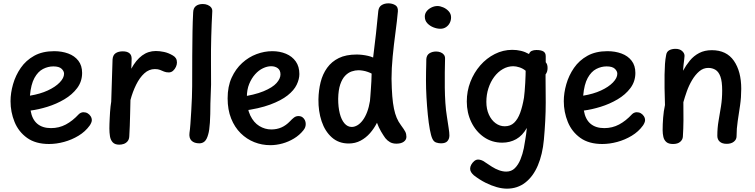

<svg xmlns="http://www.w3.org/2000/svg" viewBox="-20 -849 4516 1148"><path d="M43 -244Q43 -293 58 -345.5Q73 -398 104 -443Q135 -488 184.5 -515.5Q234 -543 304 -543Q350 -543 388 -529Q426 -515 448.5 -486Q471 -457 471 -413Q471 -362 441.5 -322.5Q412 -283 364.5 -255Q317 -227 263.5 -210.5Q210 -194 163 -188Q172 -135 203 -109Q234 -83 285 -83Q333 -83 373.5 -104.5Q414 -126 451 -166Q457 -172 464.5 -175Q472 -178 479 -178Q493 -178 504 -171.5Q515 -165 522 -154Q529 -143 529 -130Q529 -123 525 -114Q521 -105 516 -98Q490 -62 449.5 -37.5Q409 -13 363 -0.5Q317 12 273 12Q193 12 142 -24.5Q91 -61 67 -120Q43 -179 43 -244ZM159 -277Q220 -287 265.5 -308Q311 -329 337 -356Q363 -383 363 -408Q363 -424 348 -438Q333 -452 299 -452Q267 -452 237 -436.5Q207 -421 186 -383Q165 -345 159 -277Z M653 -494Q655 -520 671.5 -531Q688 -542 714 -542Q740 -542 753.5 -531Q767 -520 767 -499Q767 -488 766.5 -475Q766 -462 765 -438Q793 -490 829.5 -517Q866 -544 912 -544Q934 -544 960.5 -538.5Q987 -533 1014 -517Q1026 -510 1032 -500Q1038 -490 1038 -475Q1038 -463 1032 -449.5Q1026 -436 1015 -426Q1004 -416 989 -416Q973 -416 961 -421Q949 -426 937 -431Q925 -436 906 -436Q871 -436 843 -410.5Q815 -385 794 -342.5Q773 -300 760 -251Q759 -203 758 -165.5Q757 -128 756 -96.5Q755 -65 753 -34Q752 -15 742.5 -4Q733 7 720 11.5Q707 16 693 16Q667 16 654 2Q641 -12 637.5 -34Q634 -56 634 -81Q634 -93 634.5 -109Q635 -125 636 -143Q637 -161 638 -178.5Q639 -196 641 -212.5Q643 -229 645 -241Z M1135 -776Q1136 -801 1151.5 -813Q1167 -825 1193 -825Q1208 -825 1221.5 -819.5Q1235 -814 1243 -803.5Q1251 -793 1249 -776Q1245 -703 1243 -627.5Q1241 -552 1241.5 -479.5Q1242 -407 1242 -343L1238 -230Q1238 -162 1235 -115.5Q1232 -69 1225 -46Q1217 -16 1204 -4Q1191 8 1172 8Q1141 8 1125 -8Q1109 -24 1113 -55Q1116 -73 1118.5 -108Q1121 -143 1123.5 -185Q1126 -227 1127.5 -266.5Q1129 -306 1129 -333Q1129 -438 1129.5 -517Q1130 -596 1131 -658.5Q1132 -721 1135 -776Z M1429 -186 1410 -268Q1502 -281 1556 -303.5Q1610 -326 1633.5 -352.5Q1657 -379 1657 -404Q1657 -429 1641 -441Q1625 -453 1601 -453Q1578 -453 1552.5 -441Q1527 -429 1505.5 -405Q1484 -381 1470 -347Q1456 -313 1456 -268Q1456 -201 1476.5 -158.5Q1497 -116 1530.5 -95.5Q1564 -75 1602 -75Q1635 -75 1662.5 -87Q1690 -99 1714 -124Q1725 -136 1737 -145.5Q1749 -155 1764 -155Q1779 -155 1788.5 -148Q1798 -141 1803 -130.5Q1808 -120 1808 -108Q1808 -98 1805 -89Q1802 -80 1794 -70Q1771 -41 1738 -21Q1705 -1 1668.5 9Q1632 19 1596 19Q1546 19 1500.5 1Q1455 -17 1419 -52.5Q1383 -88 1362 -140.5Q1341 -193 1341 -261Q1341 -332 1365 -384.5Q1389 -437 1428 -472.5Q1467 -508 1514 -525.5Q1561 -543 1608 -543Q1653 -543 1690 -527.5Q1727 -512 1748.5 -481.5Q1770 -451 1770 -406Q1770 -376 1754 -342.5Q1738 -309 1699.5 -278.5Q1661 -248 1595 -223.5Q1529 -199 1429 -186Z M2242 -784Q2245 -808 2262 -818.5Q2279 -829 2302 -829Q2325 -829 2343 -818.5Q2361 -808 2359 -781Q2354 -724 2344.5 -654Q2335 -584 2328 -512Q2321 -440 2321 -378Q2322 -317 2325.5 -274Q2329 -231 2335.5 -199.5Q2342 -168 2352 -144.5Q2362 -121 2377 -101Q2397 -74 2403.5 -61Q2410 -48 2410 -31Q2410 -13 2394 -1.5Q2378 10 2350 10Q2328 10 2312 1Q2296 -8 2284 -23Q2273 -38 2258.5 -62.5Q2244 -87 2234 -115Q2217 -81 2192.5 -53Q2168 -25 2136 -8Q2104 9 2065 9Q2005 9 1964 -27.5Q1923 -64 1903 -124Q1883 -184 1884 -255Q1885 -309 1897 -357.5Q1909 -406 1936 -443.5Q1963 -481 2006 -502Q2049 -523 2113 -523Q2128 -523 2145.5 -521Q2163 -519 2180.5 -515Q2198 -511 2211 -505Q2221 -582 2228 -647.5Q2235 -713 2242 -784ZM2002 -258Q2002 -209 2011.5 -171Q2021 -133 2039.5 -111.5Q2058 -90 2083 -90Q2100 -90 2117 -100Q2134 -110 2149 -130Q2164 -150 2175 -179Q2186 -208 2192 -245Q2193 -256 2194.5 -274.5Q2196 -293 2197.5 -316Q2199 -339 2200.5 -363Q2202 -387 2202 -409Q2193 -414 2179 -419Q2165 -424 2150 -426.5Q2135 -429 2123 -429Q2104 -429 2083 -422Q2062 -415 2044 -396.5Q2026 -378 2014.5 -344.5Q2003 -311 2002 -258Z M2529 -496Q2531 -520 2548 -530.5Q2565 -541 2588 -541Q2601 -541 2613.5 -536.5Q2626 -532 2634 -522Q2642 -512 2641 -496Q2640 -459 2639.5 -415Q2639 -371 2639.5 -324.5Q2640 -278 2643 -233.5Q2646 -189 2652 -153Q2658 -112 2662.5 -84Q2667 -56 2667 -39Q2667 -19 2655.5 -5.5Q2644 8 2617 8Q2602 8 2587.5 3Q2573 -2 2565 -20Q2557 -37 2550 -75Q2543 -113 2538 -163Q2533 -213 2530 -266.5Q2527 -320 2527 -368Q2527 -399 2527.5 -422.5Q2528 -446 2528.5 -464Q2529 -482 2529 -496ZM2520 -750Q2520 -767 2530.5 -781Q2541 -795 2559 -804Q2577 -813 2596 -813Q2611 -813 2630 -805Q2649 -797 2663 -781.5Q2677 -766 2677 -745Q2677 -727 2669 -711.5Q2661 -696 2646.5 -686.5Q2632 -677 2613 -677Q2593 -677 2571.5 -685.5Q2550 -694 2535 -710Q2520 -726 2520 -750Z M2771 -242Q2771 -304 2792.5 -359.5Q2814 -415 2851.5 -458Q2889 -501 2938.5 -526Q2988 -551 3043 -551Q3070 -551 3095 -545Q3120 -539 3143 -526Q3148 -540 3160 -545Q3172 -550 3187 -550Q3215 -550 3229 -541.5Q3243 -533 3243 -513V-477Q3249 -470 3251.5 -462Q3254 -454 3254 -442Q3254 -419 3242 -404V-379Q3242 -346 3242.5 -311.5Q3243 -277 3243 -236Q3243 -182 3240 -125Q3237 -68 3232 -14Q3224 74 3196 140Q3168 206 3121 242.5Q3074 279 3011 279Q2983 279 2950.5 270Q2918 261 2883 243.5Q2848 226 2813 199Q2803 190 2797 180.5Q2791 171 2791 160Q2791 148 2797.5 136Q2804 124 2815 114.5Q2826 105 2839 105Q2849 105 2860.5 109.5Q2872 114 2882 122Q2901 135 2921.5 148Q2942 161 2964 169Q2986 177 3007 177Q3038 177 3058.5 156.5Q3079 136 3092 104Q3105 72 3112 37Q3117 7 3120.5 -12.5Q3124 -32 3126 -48Q3128 -64 3130 -84Q3104 -38 3066.5 -17Q3029 4 2983 4Q2921 4 2873 -29.5Q2825 -63 2798 -119Q2771 -175 2771 -242ZM2998 -94Q3032 -94 3054 -115Q3076 -136 3090 -174Q3104 -212 3113 -265Q3115 -279 3117 -303Q3119 -327 3120.5 -353.5Q3122 -380 3122.5 -400Q3123 -420 3123 -426Q3106 -440 3085.5 -446.5Q3065 -453 3049 -453Q3016 -453 2986.5 -436Q2957 -419 2935 -389.5Q2913 -360 2900.5 -321.5Q2888 -283 2888 -240Q2888 -197 2903 -164Q2918 -131 2943 -112.5Q2968 -94 2998 -94Z M3351 -244Q3351 -293 3366 -345.5Q3381 -398 3412 -443Q3443 -488 3492.5 -515.5Q3542 -543 3612 -543Q3658 -543 3696 -529Q3734 -515 3756.5 -486Q3779 -457 3779 -413Q3779 -362 3749.5 -322.5Q3720 -283 3672.5 -255Q3625 -227 3571.5 -210.5Q3518 -194 3471 -188Q3480 -135 3511 -109Q3542 -83 3593 -83Q3641 -83 3681.5 -104.5Q3722 -126 3759 -166Q3765 -172 3772.5 -175Q3780 -178 3787 -178Q3801 -178 3812 -171.5Q3823 -165 3830 -154Q3837 -143 3837 -130Q3837 -123 3833 -114Q3829 -105 3824 -98Q3798 -62 3757.5 -37.5Q3717 -13 3671 -0.5Q3625 12 3581 12Q3501 12 3450 -24.5Q3399 -61 3375 -120Q3351 -179 3351 -244ZM3467 -277Q3528 -287 3573.5 -308Q3619 -329 3645 -356Q3671 -383 3671 -408Q3671 -424 3656 -438Q3641 -452 3607 -452Q3575 -452 3545 -436.5Q3515 -421 3494 -383Q3473 -345 3467 -277Z M3963 -520Q3966 -540 3981.5 -548.5Q3997 -557 4019 -557Q4044 -557 4058.5 -544Q4073 -531 4073 -515Q4073 -509 4071 -494Q4069 -479 4067 -461Q4065 -443 4064 -426Q4082 -459 4105 -487Q4128 -515 4160.5 -532Q4193 -549 4236 -549Q4324 -549 4368 -485.5Q4412 -422 4412 -318Q4412 -267 4405 -219Q4398 -171 4391 -125.5Q4384 -80 4384 -34Q4384 -15 4368 -2Q4352 11 4325 11Q4298 11 4283.5 -2Q4269 -15 4269 -37Q4269 -84 4276.5 -127Q4284 -170 4291 -214Q4298 -258 4298 -308Q4298 -362 4287.5 -391Q4277 -420 4258 -431.5Q4239 -443 4215 -443Q4185 -443 4161 -422.5Q4137 -402 4118 -370Q4099 -338 4086.5 -302.5Q4074 -267 4066 -238Q4067 -183 4066.5 -130Q4066 -77 4063 -32Q4062 -14 4047 -1Q4032 12 4004 12Q3978 12 3964.5 0.5Q3951 -11 3946.5 -30Q3942 -49 3942 -71Q3942 -106 3945 -145Q3948 -184 3956 -221Q3954 -277 3953.5 -322Q3953 -367 3953.5 -402.5Q3954 -438 3956 -466.5Q3958 -495 3963 -520Z"/></svg>

Font: Playpen Sans Medium
Style: Regular
Weight: 500
Designer: Laura Meseguer, Veronika Burian, José Scaglione
Foundry: TypeTogether
Version: Version 1.001